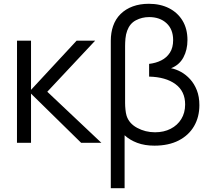

<svg xmlns="http://www.w3.org/2000/svg" viewBox="-20 -755 1104 1015"><path d="M144 0H69.7L70 -540H144V-280L385 -540H483L230 -270L516 0H409L144 -260Z M638.7 240H565.7V-540Q565.7 -560.8 568.8 -580.3Q571.8 -599.8 577.7 -616.7Q590.5 -654.2 617.3 -680.8Q644.2 -707.3 682.1 -721.2Q720 -735 766.7 -735Q827.2 -735 873.2 -711.8Q919.2 -688.5 945.1 -645.6Q971 -602.7 971 -543.3Q971 -491.3 949.5 -451.4Q928 -411.5 884.3 -394.3Q910.5 -389.3 936.9 -374.8Q963.3 -360.2 985.2 -336.1Q1007.2 -312 1020.6 -277.9Q1034 -243.8 1034 -199.3Q1034 -136.2 1005.8 -87.9Q977.7 -39.7 924.5 -12.3Q871.3 15 796.3 15Q745.2 15 705.5 0.2Q665.8 -14.7 638.7 -40ZM799.7 -55.7Q846.3 -55.7 882.2 -74.2Q918.2 -92.7 938.4 -125.7Q958.7 -158.7 958.7 -202.7Q958.7 -273 907.2 -310.5Q855.7 -348 768.3 -350V-417.3Q803.8 -421.3 832.6 -435.8Q861.3 -450.2 878.3 -476.7Q895.3 -503.2 895.3 -543Q895.3 -600 860.3 -632.3Q825.3 -664.7 768.3 -664.7Q730.7 -664.7 698.5 -647.8Q666.3 -631 652.3 -592.7Q645.2 -573.2 643.2 -551.4Q641.3 -529.7 641.3 -511.7V-211Q641.3 -194.2 643.2 -175.8Q645 -157.5 649 -143.7Q661.8 -102.5 705.1 -79.1Q748.3 -55.7 799.7 -55.7Z"/></svg>

Font: Manrope Variable Light
Style: Regular
Weight: 200
Designer: Mikhail Sharanda
Foundry: Mikhail Sharanda
Version: Version 4.505